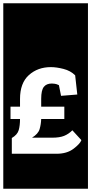

<svg xmlns="http://www.w3.org/2000/svg" viewBox="-30 -937 556 1170"><path d="M-10 -917H506V213H-10ZM466 -83 411 -143Q388 -120 360.5 -109Q333 -98 288 -98H165Q203 -121 211.5 -150.5Q220 -180 221 -212H362V-287H221V-335Q221 -387 237 -407.5Q253 -428 286 -428Q293 -428 304 -426.5Q315 -425 329 -418L342 -353L441 -361L428 -478Q400 -506 357 -517Q314 -528 280 -528Q200 -528 146 -479.5Q92 -431 92 -334V-287H34V-212H92Q92 -172 84 -144Q76 -116 42 -96V0H314Q378 0 418 -30.5Q458 -61 466 -83Z"/></svg>

Font: Zilla Slab Highlight
Style: Bold
Weight: 700
Designer: Typotheque Type Foundry
Foundry: Typotheque type foundry
Version: Version 1.1; 2017; ttfautohint (v1.6)